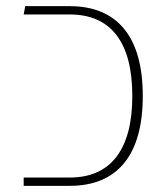

<svg xmlns="http://www.w3.org/2000/svg" viewBox="-20 -604 541 624"><path d="M57 0V-27H206Q307 -27 358.5 -94.5Q410 -162 410 -292Q410 -423 358.5 -490Q307 -557 206 -557H57L62 -584H206Q323 -584 383.5 -510Q444 -436 444 -292Q444 -148 383.5 -74Q323 0 206 0Z"/></svg>

Font: Noto Sans Hebrew Light
Style: Regular
Weight: 100
Version: Version 3.000